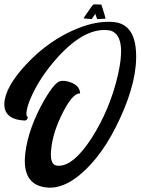

<svg xmlns="http://www.w3.org/2000/svg" viewBox="-20 -718 647 884"><path d="M365 -635Q365 -635 401 -687Q409 -697 412 -698L446 -697Q447 -697 452 -680.5Q457 -664 462 -648L466 -632L427 -630L419 -654L402 -630Q402 -630 368 -633Q366 -635 365 -635ZM102 -187Q113 -175 102 -166Q98 -163 93 -163Q-2 -168 0 -241Q3 -316 99 -420Q207 -536 342 -589Q426 -622 499 -617Q598 -610 606 -483Q615 -353 534 -176Q454 0 345 89Q271 149 204 146Q77 139 97 -16Q111 -130 186 -261Q221 -320 243 -337Q262 -353 302 -340Q347 -325 349 -288Q316 -290 272 -205Q221 -107 215 -23Q209 45 247 45Q317 49 403 -84Q486 -215 522 -369Q559 -527 508 -567Q497 -576 484 -578Q375 -595 249 -458Q160 -361 117 -256Q99 -210 102 -187Z"/></svg>

Font: Sagha
Style: Regular
Weight: 400
Designer: MUHAMMAD YONI
Version: Version 001.000